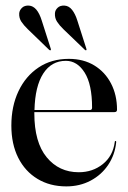

<svg xmlns="http://www.w3.org/2000/svg" viewBox="-20 -655 456 685"><path d="M397.5 -263.5Q397.5 -255 388 -255H102.5Q102.5 -253 102.5 -250.5Q102.5 -147.5 146.5 -94Q190.5 -40.5 261 -40.5Q310.5 -40.5 346.8 -69.5Q383 -98.5 389.5 -148.5Q389.5 -152 391.5 -152Q395 -152 394.5 -147.5Q390 -102.5 366 -66.8Q342 -31 303.2 -10.5Q264.5 10 216.5 10Q158 10 113.8 -16.8Q69.5 -43.5 45 -92.2Q20.5 -141 20.5 -207Q20.5 -276 46 -329.8Q71.5 -383.5 117.5 -414.2Q163.5 -445 225.5 -445Q278 -445 316.5 -421.5Q355 -398 376.2 -357Q397.5 -316 397.5 -263.5ZM215 -438Q163.5 -438 134.2 -392.5Q105 -347 103 -262.5H301Q308.5 -262.5 308.5 -271Q308.5 -354 282 -396Q255.5 -438 215 -438ZM129 -581.5 161 -481.5Q162.5 -477.5 161 -476Q158.5 -474.5 155.5 -477L79 -551Q65.5 -564 56.5 -577.2Q47.5 -590.5 48.5 -607.5Q49.5 -618.5 58.5 -627.2Q67.5 -636 83.5 -635Q113 -633 129 -581.5ZM256 -581.5 288 -481.5Q289.5 -477 288 -476Q286 -474.5 283 -477L206 -551Q192.5 -564 183.8 -577.2Q175 -590.5 176 -607.5Q176.5 -618.5 185.5 -627.2Q194.5 -636 210.5 -635Q226 -634 237.2 -619.8Q248.5 -605.5 256 -581.5Z"/></svg>

Font: Fraunces 144pt S000
Style: Regular
Weight: 400
Version: Version 1.000; ttfautohint (v1.8.3)